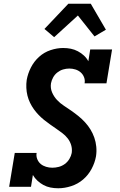

<svg xmlns="http://www.w3.org/2000/svg" viewBox="-20 -1000 640 1028"><path d="M292 8Q270 8 250 4Q230 0 212.5 -9.5Q195 -19 180.5 -32.5Q166 -46 156 -63L146 0H29L59 -181H176Q173 -164 179.5 -148Q186 -132 198 -122Q210 -112 226.5 -107Q243 -102 260 -102Q277 -102 294.5 -106.5Q312 -111 327 -122Q342 -133 351.5 -149Q361 -165 364 -181Q367 -203 361 -223Q355 -243 342.5 -259Q330 -275 314 -287Q298 -299 281.5 -310.5Q265 -322 248.5 -333.5Q232 -345 216.5 -357.5Q201 -370 187 -384.5Q173 -399 161.5 -415Q150 -431 141 -449.5Q132 -468 127 -488Q122 -508 121 -529.5Q120 -551 123 -572Q129 -606 145.5 -638.5Q162 -671 189 -695.5Q216 -720 250.5 -731.5Q285 -743 318 -743Q340 -743 359.5 -739Q379 -735 397 -725.5Q415 -716 429.5 -702.5Q444 -689 453 -672L463 -735H580L550 -554H433Q436 -571 430 -586.5Q424 -602 412 -612.5Q400 -623 384 -628Q368 -633 351 -633Q334 -633 317.5 -628Q301 -623 287 -612Q273 -601 264.5 -585.5Q256 -570 253 -554Q249 -528 259 -505Q269 -482 285.5 -464.5Q302 -447 322 -434Q342 -421 362 -407Q382 -393 400.5 -378Q419 -363 435.5 -345Q452 -327 464.5 -306.5Q477 -286 485 -263Q493 -240 495.5 -214.5Q498 -189 494 -163Q488 -129 470.5 -96Q453 -63 425 -39Q397 -15 361.5 -3.5Q326 8 292 8ZM270 -801 218 -845 346 -980H466L547 -841L486 -805L397 -917Z"/></svg>

Font: Iosevka Etoile Extrabold
Style: Italic
Weight: 800
Italic angle: -9°
Designer: Belleve Invis
Foundry: Belleve Invis
Version: Version 22.1.2; ttfautohint (v1.8.4)